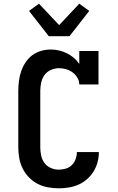

<svg xmlns="http://www.w3.org/2000/svg" viewBox="-20 -1011 640 1039"><path d="M298 8Q268 8 238.5 2.5Q209 -3 183 -16.5Q157 -30 136 -52Q115 -74 102 -100.5Q89 -127 84 -156.5Q79 -186 79 -215V-520Q79 -546 82.5 -573Q86 -600 94.5 -625Q103 -650 118 -673Q133 -696 154.5 -712Q176 -728 202 -735.5Q228 -743 255 -743Q277 -743 299 -738Q321 -733 341.5 -723Q362 -713 379 -698.5Q396 -684 409 -665V-735H513V-554H409Q409 -574 398.5 -591Q388 -608 372.5 -619.5Q357 -631 338 -636.5Q319 -642 299 -642Q277 -642 255.5 -632.5Q234 -623 221 -605Q208 -587 203 -564.5Q198 -542 198 -520V-215Q198 -193 202.5 -170.5Q207 -148 220 -130Q233 -112 254 -102.5Q275 -93 298 -93Q317 -93 336 -98.5Q355 -104 369 -118Q383 -132 389.5 -150.5Q396 -169 396 -188H515Q515 -161 508 -134Q501 -107 486.5 -83.5Q472 -60 451 -41.5Q430 -23 405 -12Q380 -1 352.5 3.5Q325 8 298 8ZM244 -815 137 -952 191 -991 300 -875 409 -991 463 -952 356 -815Z"/></svg>

Font: Iosevka Etoile
Style: Bold
Weight: 700
Designer: Belleve Invis
Foundry: Belleve Invis
Version: Version 28.1.0; ttfautohint (v1.8.4)